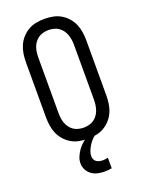

<svg xmlns="http://www.w3.org/2000/svg" viewBox="-176 -825 852 1130"><g transform="rotate(-20 250.0 -260.0)"><path d="M250 8Q224 8 197.5 3Q171 -2 148.5 -15Q126 -28 108 -48Q90 -68 79.5 -92Q69 -116 65 -142.5Q61 -169 61 -195V-540Q61 -566 65 -592.5Q69 -619 79.5 -643Q90 -667 108 -687Q126 -707 148.5 -720Q171 -733 197.5 -738Q224 -743 250 -743Q276 -743 302.5 -738Q329 -733 351.5 -720Q374 -707 392 -687Q410 -667 420.5 -643Q431 -619 435 -592.5Q439 -566 439 -540V-195Q439 -169 435 -142.5Q431 -116 420.5 -92Q410 -68 392 -48Q374 -28 351.5 -15Q329 -2 302.5 3Q276 8 250 8ZM250 -62Q266 -62 282.5 -66Q299 -70 312.5 -79Q326 -88 336 -101.5Q346 -115 351.5 -130.5Q357 -146 359.5 -162.5Q362 -179 362 -195V-540Q362 -556 359.5 -572.5Q357 -589 351.5 -604.5Q346 -620 336 -633.5Q326 -647 312.5 -656Q299 -665 282.5 -669Q266 -673 250 -673Q234 -673 217.5 -669Q201 -665 187.5 -656Q174 -647 164 -633.5Q154 -620 148.5 -604.5Q143 -589 141 -572.5Q139 -556 139 -540V-195Q139 -179 141 -162.5Q143 -146 148.5 -130.5Q154 -115 164 -101.5Q174 -88 187.5 -79Q201 -70 217.5 -66Q234 -62 250 -62ZM277 223Q256 223 235 218.5Q214 214 196.5 201.5Q179 189 169 170Q159 151 159 130Q159 108 167.5 88Q176 68 188.5 50.5Q201 33 217.5 18.5Q234 4 252 -7L254 -8H300V0Q286 9 274.5 22Q263 35 254.5 49Q246 63 239.5 79Q233 95 233 112Q233 122 237.5 131.5Q242 141 250 146.5Q258 152 268.5 154.5Q279 157 289 157Q297 157 305.5 156Q314 155 322 153V219Q311 221 299.5 222Q288 223 277 223Z"/></g></svg>

Font: Iosevka Curly Slab
Style: Regular
Weight: 400
Monospace: yes
Designer: Belleve Invis
Foundry: Belleve Invis
Version: Version 22.1.2; ttfautohint (v1.8.4)